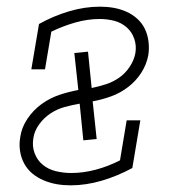

<svg xmlns="http://www.w3.org/2000/svg" viewBox="-20 -548 540 576"><path d="M192 8Q170 8 150 4.5Q130 1 111 -7Q92 -15 77 -27.5Q62 -40 52.5 -57.5Q43 -75 40 -96Q37 -117 41 -138Q45 -166 62.5 -192Q80 -218 105 -236Q130 -254 158.5 -263.5Q187 -273 215 -278L203 -389L244 -393L255 -284Q275 -288 297 -295Q319 -302 337.5 -315Q356 -328 369 -347.5Q382 -367 386 -388Q390 -410 383 -431Q376 -452 360 -466Q344 -480 323 -485.5Q302 -491 279 -491Q243 -491 206 -480.5Q169 -470 134 -453L115 -340H74L97 -476Q140 -500 187 -514Q234 -528 280 -528Q301 -528 321 -524.5Q341 -521 359 -513Q377 -505 391.5 -492Q406 -479 414.5 -461.5Q423 -444 425.5 -423.5Q428 -403 425 -383Q420 -355 404 -330Q388 -305 364.5 -287Q341 -269 313.5 -259Q286 -249 258 -244L270 -131L230 -127L219 -237Q196 -233 174 -227Q152 -221 132 -208Q112 -195 97.5 -175Q83 -155 80 -133Q76 -109 84 -88Q92 -67 108.5 -53.5Q125 -40 147.5 -34.5Q170 -29 194 -29Q230 -29 267.5 -39Q305 -49 340 -67L360 -187H401L377 -44Q333 -20 285.5 -6Q238 8 192 8Z"/></svg>

Font: Iosevka Curly Slab Extralight
Style: Italic
Weight: 200
Italic angle: -9°
Monospace: yes
Designer: Belleve Invis
Foundry: Belleve Invis
Version: Version 22.1.2; ttfautohint (v1.8.4)